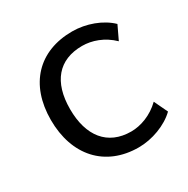

<svg xmlns="http://www.w3.org/2000/svg" viewBox="-120 -593 695 709"><g transform="rotate(-30 227.0 -238.0)"><path d="M276.5 8.8C333.3 8.8 397.1 -14.7 435.3 -52L407.8 -109.8C369.6 -72.5 321.6 -55.9 281.4 -55.9C181.4 -55.9 126.5 -125.5 126.5 -240.2C126.5 -355.9 181.4 -420.6 281.4 -420.6C322.5 -420.6 369.6 -404.9 407.8 -367.6L435.3 -425.5C397.1 -462.7 335.3 -485.3 276.5 -485.3C133.3 -485.3 45.1 -392.2 45.1 -241.2C45.1 -90.2 133.3 8.8 276.5 8.8Z"/></g></svg>

Font: LL Pando Sans
Style: Regular
Weight: 400
Designer: Joshua Smith
Foundry: Joshua Smith
Version: Version 1.000;Glyphs 3.2.1 (3258)